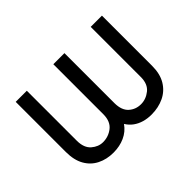

<svg xmlns="http://www.w3.org/2000/svg" viewBox="-108 -775 1015 1015"><g transform="rotate(-45 399.5 -268.0)"><path d="M77.1 -170.9V-545.9H160.2V-170.9Q160.6 -118.7 189.7 -93.5Q218.8 -68.4 252.9 -68.4Q294.4 -68.4 326.2 -93.5Q357.9 -118.7 358.4 -170.9V-545.9H441.4V-170.9Q441.9 -118.7 469.7 -93.5Q497.6 -68.4 537.1 -68.4Q574.2 -68.4 606 -93.5Q637.7 -118.7 637.7 -170.9V-545.9H721.7V-170.9Q721.7 -110.4 697.5 -70.3Q673.3 -30.3 631.6 -10.3Q589.8 9.8 537.1 9.8Q507.3 9.8 481.2 2.2Q455.1 -5.4 434.3 -20.5Q413.6 -35.6 399.4 -58.6Q375.5 -24.4 337.6 -7.3Q299.8 9.8 252.9 9.8Q202.6 9.8 162.6 -10.3Q122.6 -30.3 99.9 -70.3Q77.1 -110.4 77.1 -170.9Z"/></g></svg>

Font: Inter V
Style: 
Weight: 400
Designer: Rasmus Andersson
Foundry: rsms
Version: Version 4.000;git-a3f224843